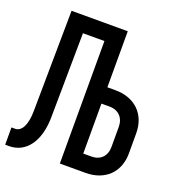

<svg xmlns="http://www.w3.org/2000/svg" viewBox="-140 -837 873 950"><g transform="rotate(20 296.5 -362.5)"><path d="M13 5C102 5 159 -73 161 -197L166 -645H279V0H414C516 0 583 -64 583 -164V-270C583 -370 516 -435 414 -435H371V-730H75L69 -197C68 -128 47 -86 12 -86H-7V5ZM371 -349H414C461 -349 491 -318 491 -270V-164C491 -116 461 -86 414 -86H371Z"/></g></svg>

Font: Tekne LDO SemiBold
Style: Regular
Weight: 600
Monospace: yes
Designer: Alessio Laiso, Mario Rullo, Paolo Rosset
Foundry: Alessio Laiso
Version: Version 1.000;hotconv 1.0.109;makeotfexe 2.5.65596